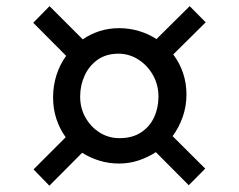

<svg xmlns="http://www.w3.org/2000/svg" viewBox="-20 -689 777 624"><path d="M193.5 -243Q174 -270 163.2 -302.8Q152.5 -335.5 152.5 -372.5Q152.5 -410 163.5 -444.8Q174.5 -479.5 195 -507.5L88 -615L141 -669L249 -561Q274 -578.5 304 -588Q334 -597.5 367 -597.5Q400.5 -597.5 431.5 -588.2Q462.5 -579 488.5 -562L596.5 -669L648.5 -616.5L543 -512Q563.5 -485 574.8 -452Q586 -419 586 -382Q586 -344 574 -309.5Q562 -275 541 -246.5L647 -141L593.5 -87L486.5 -194.5Q460.5 -177.5 430.2 -167.5Q400 -157.5 367 -157.5Q333.5 -157.5 303.2 -166.8Q273 -176 247 -192.5L140.5 -85.5L89 -138.5ZM368 -240Q410 -240 438.2 -258.5Q466.5 -277 480.8 -307.8Q495 -338.5 495 -375Q495 -413.5 477 -445.2Q459 -477 429.2 -495.8Q399.5 -514.5 365 -514.5Q325 -514.5 297.2 -494.8Q269.5 -475 255 -443.2Q240.5 -411.5 240.5 -375Q240.5 -337.5 257.8 -307Q275 -276.5 304 -258.2Q333 -240 368 -240Z"/></svg>

Font: Merriweather 36pt SemiBold
Style: Regular
Weight: 600
Version: Version 2.100